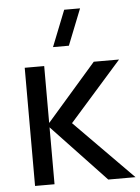

<svg xmlns="http://www.w3.org/2000/svg" viewBox="-55 -831 638 874"><g transform="rotate(-5 264.0 -394.0)"><path d="M206 -622.5 271.5 -787.5H344L278.5 -622.5ZM69.5 -540H158.5V-280L385 -540H500.5L262 -270L528.5 0H404L158.5 -260V0H69.5Z"/></g></svg>

Font: Vela Sans Med
Style: Regular
Weight: 500
Designer: Principal design: Mikhail Sharanda - project Manrope.
Design modification: Ravid Balaliev
Foundry: Mikhail Sharanda
Version: Version 1.001